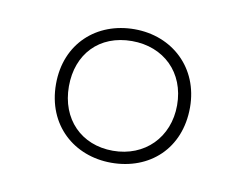

<svg xmlns="http://www.w3.org/2000/svg" viewBox="-43 -780 489 381"><g transform="rotate(10 201.0 -589.5)"><path d="M201 -455C278 -455 336 -507 336 -590C336 -670 277 -724 201 -724C125 -724 66 -672 66 -590C66 -507 126 -455 201 -455ZM200 -479C136 -479 92 -524 92 -590C92 -655 134 -700 200 -700C264 -700 310 -656 310 -590C310 -525 264 -479 200 -479Z"/></g></svg>

Font: Noto Sans Lao SemiCondensed Thin
Style: Regular
Weight: 100
Width: 4
Designer: Monotype Design Team
Foundry: Monotype Imaging Inc.
Version: Version 2.003